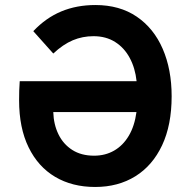

<svg xmlns="http://www.w3.org/2000/svg" viewBox="-20 -732 759 764"><path d="M358.5 12Q267.5 12 199.5 -28.2Q131.5 -68.5 93.8 -145.8Q56 -223 56 -333Q56 -353 56.5 -372Q57 -391 58.5 -409H523.5Q518 -461 496.2 -501.5Q474.5 -542 438 -565Q401.5 -588 352 -588Q308.5 -588 269.8 -571.8Q231 -555.5 192 -519L112.5 -608Q162.5 -661 223.8 -686.5Q285 -712 359.5 -712Q456 -712 524 -665.8Q592 -619.5 627.5 -537.5Q663 -455.5 663 -349Q663 -234.5 625 -153.8Q587 -73 518.5 -30.5Q450 12 358.5 12ZM354.5 -112.5Q399 -112.5 434.2 -132.8Q469.5 -153 492.5 -191.8Q515.5 -230.5 523 -286H192Q193.5 -236.5 212.8 -197.2Q232 -158 267.8 -135.2Q303.5 -112.5 354.5 -112.5Z"/></svg>

Font: Undotted
Style: Bold
Weight: 700
Designer: Delve Withrington, Dave Bailey, Thomas Jockin
Foundry: Delve Fonts LLC
Version: Version 4.000